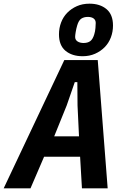

<svg xmlns="http://www.w3.org/2000/svg" viewBox="-60 -1025 670 1045"><path d="M386 0 376 -172H180L106 0H-40L290 -698H472L526 0ZM362 -451 361 -578H347L303 -451L235 -283H370ZM390 -719Q332 -719 296.5 -748.5Q261 -778 261 -838Q261 -872 272.5 -902.5Q284 -933 306 -955.5Q328 -978 358.5 -991.5Q389 -1005 427 -1005Q484 -1005 519.5 -975.5Q555 -946 555 -886Q555 -852 543.5 -821.5Q532 -791 510 -768.5Q488 -746 457.5 -732.5Q427 -719 390 -719ZM395 -791Q417 -791 431 -801Q445 -811 453 -838Q458 -854 459.5 -872.5Q461 -891 461 -900Q461 -916 449.5 -924.5Q438 -933 418 -933Q397 -933 382.5 -923.5Q368 -914 360 -886Q355 -869 352 -851Q349 -833 349 -824Q349 -808 362 -799.5Q375 -791 395 -791Z"/></svg>

Font: IBM Plex Sans Cond
Style: Bold Italic
Weight: 700
Width: 3
Italic angle: -11°
Designer: Mike Abbink, Paul van der Laan, Pieter van Rosmalen
Foundry: Bold Monday
Version: Version 1.3